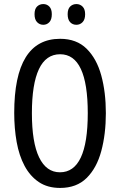

<svg xmlns="http://www.w3.org/2000/svg" viewBox="-20 -915 590 945"><path d="M501 -358Q501 -255 478.5 -171.5Q456 -88 406.5 -39Q357 10 276 10Q214 10 171 -19Q128 -48 101 -98.5Q74 -149 62 -216Q50 -283 50 -359Q50 -724 276 -724Q357 -724 406.5 -675Q456 -626 478.5 -543.5Q501 -461 501 -358ZM137 -358Q137 -214 172.5 -140.5Q208 -67 275 -67Q412 -67 412 -358Q412 -648 276 -648Q206 -648 171.5 -574.5Q137 -501 137 -358ZM150 -845Q150 -871 162.5 -883Q175 -895 193 -895Q211 -895 223 -882.5Q235 -870 235 -845Q235 -819 223 -806Q211 -793 193 -793Q175 -793 162.5 -806Q150 -819 150 -845ZM313 -845Q313 -871 325.5 -883Q338 -895 356 -895Q374 -895 386.5 -882.5Q399 -870 399 -845Q399 -819 386.5 -806Q374 -793 356 -793Q337 -793 325 -806Q313 -819 313 -845Z"/></svg>

Font: Noto Sans Sinhala ExtraCondensed
Style: Regular
Weight: 400
Width: 2
Designer: Jelle Bosma - Monotype Design Team
Foundry: Monotype Imaging Inc.
Version: Version 2.006; ttfautohint (v1.8.4.7-5d5b)